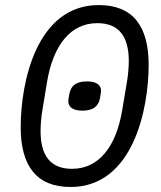

<svg xmlns="http://www.w3.org/2000/svg" viewBox="-20 -730 640 762"><path d="M259.9 12.1C508.2 12.1 570 -296.9 570 -473C570 -625 508.2 -709.9 372.2 -709.9C123.9 -709.9 62.1 -400.9 62.1 -225.1C62.1 -73.2 123.9 12.1 259.9 12.1ZM141 -209.9C141 -233 143.1 -262.1 148.1 -291.9L166.9 -405.9C191.1 -549 258.9 -638.1 366.1 -638.1C453.8 -638.1 491.1 -583.1 491.1 -487.9C491.1 -464.8 489 -436.1 484 -405.9L464.8 -291.9C441.1 -149.1 372.9 -60 266 -60C177.9 -60 141 -115.1 141 -209.9ZM251.1 -328.1C251.1 -307.2 267 -290.8 307.2 -290.8C354 -290.8 372.2 -312.1 377.1 -342C378.9 -354 381 -364 381 -370C381 -391 365.1 -407 324.9 -407C278.1 -407 259.9 -386 255 -355.8C252.8 -344.1 251.1 -334.2 251.1 -328.1Z"/></svg>

Font: Margiela Mono Italic Italic
Style: Regular
Weight: 400
Designer: Mike Abbink, Paul van der Laan, Pieter van Rosmalen
Foundry: Bold Monday
Version: Version 2.003 2021